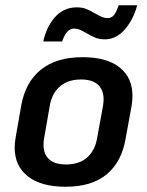

<svg xmlns="http://www.w3.org/2000/svg" viewBox="-20 -700 561 732"><path d="M36 -137Q36 -154 39 -172L61 -298Q77 -387 136 -434.5Q195 -482 295 -482Q387 -482 436 -443Q485 -404 485 -335Q485 -318 482 -298L459 -172Q444 -83 387 -35.5Q330 12 230 12Q137 12 86.5 -27.5Q36 -67 36 -137ZM350 -172 373 -298Q375 -314 375 -321Q375 -357 353.5 -377Q332 -397 289 -397Q239 -397 208.5 -370.5Q178 -344 170 -298L148 -172Q146 -163 146 -147Q146 -112 167.5 -92.5Q189 -73 232 -73Q282 -73 312 -99.5Q342 -126 350 -172ZM273 -672Q293 -672 308.5 -666Q324 -660 344 -648Q360 -639 369.5 -635Q379 -631 390 -631Q405 -631 414.5 -642.5Q424 -654 432 -680H503Q489 -626 456 -588Q423 -550 380 -550Q360 -550 344.5 -556Q329 -562 309 -574Q293 -583 283.5 -587Q274 -591 263 -591Q248 -591 237 -579.5Q226 -568 217 -542H145Q157 -598 190 -635Q223 -672 273 -672Z"/></svg>

Font: KoHo SemiBold
Style: Italic
Weight: 600
Italic angle: -10°
Version: Version 1.000; ttfautohint (v1.6)